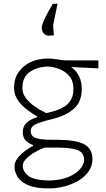

<svg xmlns="http://www.w3.org/2000/svg" viewBox="-20 -824 578 1046"><path d="M246 202.5Q173 202.5 132.5 184.5Q92 166.5 75.5 139.2Q59 112 59 84Q59 60 75.2 38.5Q91.5 17 114.8 -0.5Q138 -18 159.5 -29V-34.5Q143 -39 123.5 -55Q104 -71 104 -105Q104 -162 181.5 -185V-190.5Q160.5 -202 131 -223.5Q101.5 -245 79 -275.8Q56.5 -306.5 56.5 -346Q56.5 -394.5 80.8 -430.2Q105 -466 146.5 -485.5Q188 -505 240 -505Q261.5 -505 277.5 -502.5Q293.5 -500 310.5 -497.5Q327.5 -495 352 -495H516V-451.5Q478 -453.5 441 -455.2Q404 -457 367.5 -459Q398 -437 411.8 -406.5Q425.5 -376 425.5 -341.5Q425.5 -269.5 382.5 -231.5Q339.5 -193.5 264 -175Q205 -161 176.2 -148.2Q147.5 -135.5 147.5 -109.5Q147.5 -82.5 174 -72.5Q200.5 -62.5 263.5 -62.5H286Q394 -62.5 438.8 -38Q483.5 -13.5 483.5 42Q483.5 81 462.2 111Q441 141 405.8 161.2Q370.5 181.5 328.8 192Q287 202.5 246 202.5ZM232 -208Q255 -213 280.8 -220.8Q306.5 -228.5 329 -242.2Q351.5 -256 365.8 -279.5Q380 -303 380 -340Q380 -383.5 357.8 -409.5Q335.5 -435.5 303.5 -447.8Q271.5 -460 242 -461.5Q185 -460.5 143.5 -432.8Q102 -405 102 -344Q102 -314.5 121.2 -289.2Q140.5 -264 170.5 -243.2Q200.5 -222.5 232 -208ZM248 159.5Q309.5 158 351.8 140.5Q394 123 416 97.5Q438 72 438 47.5Q438 23.5 425 8.5Q412 -6.5 378 -13.2Q344 -20 280.5 -20H223.5Q197.5 -11 169.8 5.2Q142 21.5 123 40.8Q104 60 104 78Q104 110.5 134.8 134.2Q165.5 158 248 159.5ZM245.5 -629.5Q226.5 -631 217 -643.2Q207.5 -655.5 207.5 -674Q207.5 -686 218 -710Q228.5 -734 242.8 -760Q257 -786 267.5 -803L294 -804Q287.5 -775.5 281.8 -747.8Q276 -720 269.5 -685.5Q270.5 -672 271.5 -658.2Q272.5 -644.5 273.5 -631.5Z"/></svg>

Font: Commissioner Loud ExtraLight
Style: Regular
Weight: 200
Designer: Kostas Bartsokas
Foundry: Kostas Bartsokas
Version: Version 1.000; ttfautohint (v1.8.3)